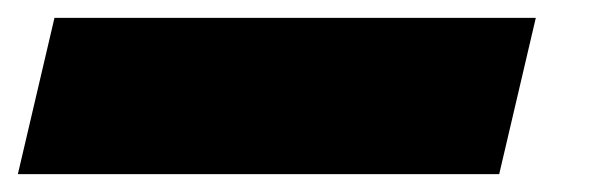

<svg xmlns="http://www.w3.org/2000/svg" viewBox="-129 25 688 215"><path d="M471 45 430 220H-109L-68 45Z"/></svg>

Font: Work Sans Black
Style: Italic
Weight: 900
Italic angle: -13°
Designer: Wei Huang
Foundry: Wei Huang
Version: Version 2.009; ttfautohint (v1.8.3)